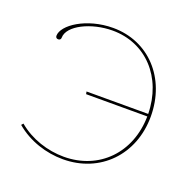

<svg xmlns="http://www.w3.org/2000/svg" viewBox="-100 -618 706 718"><g transform="rotate(20 252.5 -259.0)"><path d="M232.5 -522.5C126.5 -522.5 42.5 -465 42.5 -422.5C42.5 -416 46.5 -412 53 -412C59.5 -412 63.5 -416 63.5 -422.5C63.5 -470.5 149 -512.5 234 -512.5C366.5 -512.5 462.5 -410 465 -265H219.5L221.5 -255H465C463 -110 363.5 -6.5 222.5 -6.5C158.5 -6.5 90.5 -28 39 -71.5L32.5 -64C86 -18.5 156.5 3.5 222.5 3.5C370.5 3.5 477.5 -106.5 477.5 -259C477.5 -412 374 -522.5 232.5 -522.5Z"/></g></svg>

Font: Znikomit
Style: Regular
Weight: 100
Designer: gluk
Foundry: gluk
Version: Version 0.55